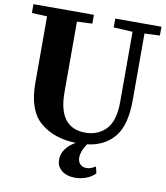

<svg xmlns="http://www.w3.org/2000/svg" viewBox="-100 -822 962 1114"><g transform="rotate(10 381.0 -265.0)"><path d="M6 -740H362V-688L272 -684V-268Q272 -58 431 -58Q506 -58 553 -107.5Q600 -157 600 -268V-682L488 -688V-740H760V-688L670 -684V-292Q670 -143 612.5 -74Q555 -5 453 7Q422 53 422 90Q422 115 436.5 129Q451 143 473 143Q500 143 525 125L527 126L536 164Q512 188 480.5 199Q449 210 417 210Q370 210 339.5 186.5Q309 163 309 122Q309 88 329.5 59.5Q350 31 387 10Q259 7 177.5 -61.5Q96 -130 96 -292V-684L6 -688Z"/></g></svg>

Font: Minipax
Style: Bold
Weight: 700
Designer: Raphaël Ronot, Igor Stepanchenko (Cyrillic)
Foundry: steppetype
Version: Version 1.002